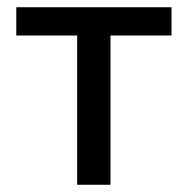

<svg xmlns="http://www.w3.org/2000/svg" viewBox="-20 -510 518 530"><path d="M193 0V-412H25V-490H453.5V-412H285V0Z"/></svg>

Font: Geologica Light
Style: Regular
Weight: 300
Designer: Sindre Bremnes, Frode Helland
Foundry: Monokrom Skriftforlag AS
Version: Version 1.010; ttfautohint (v1.8.4.7-5d5b);gftools[0.9.28]